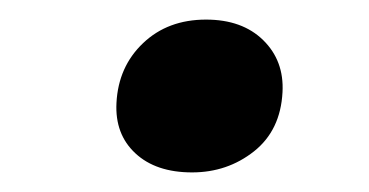

<svg xmlns="http://www.w3.org/2000/svg" viewBox="-20 -551 377 196"><path d="M98.9 -446Q100.8 -483 126.1 -507Q151.3 -531 190.3 -531Q227.3 -531 248.7 -510Q270.1 -489 268.4 -457Q266.4 -418 239.3 -396.5Q212.1 -375 176.1 -375Q139.1 -375 118.2 -394.5Q97.2 -414 98.9 -446Z"/></svg>

Font: Literata 36pt Medium
Style: Italic
Weight: 500
Italic angle: -2°
Designer: Latin by Veronika Burian and Jose Scaglione. Greek by Irene Vlachou. Cyrillic by Vera Evstafieva
Foundry: TypeTogether
Version: Version 3.002